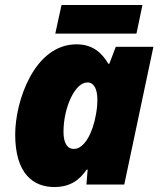

<svg xmlns="http://www.w3.org/2000/svg" viewBox="-20 -741 647 771"><path d="M202 -606H528L552 -721H227ZM198 10C263 10 300 -19 328 -60H332L327 0H479L596 -553H445L419 -485H415C387 -532 350 -563 287 -563C118 -563 41 -335 41 -201C41 -44 113 10 198 10ZM277 -143C249 -143 235 -168 235 -212C235 -307 280 -410 331 -410C358 -410 371 -382 371 -341C371 -321 369 -300 365 -280C353 -209 319 -143 277 -143Z"/></svg>

Font: Noto Sans UI Black
Style: Italic
Weight: 900
Italic angle: -372°
Designer: Monotype Design Team
Foundry: Monotype Imaging Inc.
Version: Version 1.901